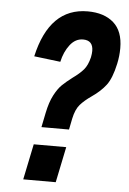

<svg xmlns="http://www.w3.org/2000/svg" viewBox="-51 -739 521 777"><g transform="rotate(5 209.0 -350.0)"><path d="M140 -276Q149 -320 164 -348.5Q179 -377 195 -392.5Q211 -408 236 -427Q264 -447 279.5 -465Q295 -483 303 -516Q306 -531 306 -542Q306 -585 265 -585Q234 -585 212 -556.5Q190 -528 181 -487L74 -500Q119 -700 274 -700Q341 -700 379.5 -666Q418 -632 418 -563Q418 -531 411 -499Q398 -439 376.5 -411Q355 -383 320 -359Q291 -339 274 -319.5Q257 -300 249 -262L240 -217H128ZM103 -145H235L205 0H73Z"/></g></svg>

Font: Decalotype
Style: Bold Italic
Weight: 700
Italic angle: -12°
Designer: Alfredo Marco Pradil
Foundry: Alfredo Marco Pradil
Version: Version 1.0